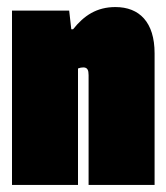

<svg xmlns="http://www.w3.org/2000/svg" viewBox="-20 -524 470 544"><path d="M14 0H201V-330C206 -332 211 -333 216 -333C228 -333 231 -325 231 -311V0H418V-373C418 -461 375 -504 307 -504C254 -504 218 -480 187 -441H182L176 -494H14Z"/></svg>

Font: Blinker Headline
Style: Regular
Weight: 900
Width: 4
Designer: Juergen Huber
Foundry: supertype
Version: Version 1.015;PS 1.15;hotconv 1.0.88;makeotf.lib2.5.647800